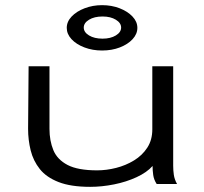

<svg xmlns="http://www.w3.org/2000/svg" viewBox="-20 -714 790 745"><path d="M330 11Q255 11 207.5 -7.5Q160 -26 134.5 -58Q109 -90 99 -130.5Q89 -171 89 -214L91 -457H172V-214Q172 -168 187 -131.5Q202 -95 242 -74Q282 -53 357 -53Q393 -53 430.5 -62.5Q468 -72 500 -91.5Q532 -111 551.5 -141Q571 -171 571 -212V-457H652V-71Q652 -53 654.5 -35.5Q657 -18 667 0H588Q577 -17 574.5 -35Q572 -53 572 -70Q550 -45 510 -26.5Q470 -8 422.5 1.5Q375 11 330 11ZM376 -518Q339 -518 307.5 -530Q276 -542 257.5 -562Q239 -582 239 -606Q239 -630 258 -650Q277 -670 308.5 -682Q340 -694 376 -694Q413 -694 444 -682Q475 -670 494 -650Q513 -630 513 -606Q513 -582 494.5 -562Q476 -542 445 -530Q414 -518 376 -518ZM378 -564Q409 -564 429.5 -576.5Q450 -589 450 -607Q450 -625 429.5 -637.5Q409 -650 378 -650Q346 -650 325.5 -637.5Q305 -625 305 -607Q305 -589 325.5 -576.5Q346 -564 378 -564Z"/></svg>

Font: Inconsolata ExtraExpanded Thin
Style: Regular
Weight: 100
Width: 8
Monospace: yes
Designer: Raph Levien, Cyreal, Brenton Simpson
Foundry: Raph Levien, Cyreal, Google
Version: Version 3.100; ttfautohint (v1.8.4.7-5d5b)